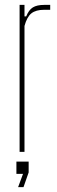

<svg xmlns="http://www.w3.org/2000/svg" viewBox="-20 -620 232 784"><path d="M60 0V-600H80V-553H87Q97.5 -579.5 114.2 -589.8Q131 -600 160 -600Q166 -600 172.5 -600Q179 -600 185 -600V-580H160Q126.5 -580 108.2 -565.5Q90 -551 80 -514V0ZM54 144 74 90H47V40H97V84L76 144Z"/></svg>

Font: Big Shoulders Thin
Style: Regular
Weight: 100
Designer: Patric King
Foundry: XO Type Co
Version: Version 2.002